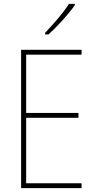

<svg xmlns="http://www.w3.org/2000/svg" viewBox="-20 -971 495 991"><path d="M366 -944V-951H336C305 -903 258 -849 213 -802V-793H230C275 -833 333 -897 366 -944ZM401 0V-25H115V-363H385V-388H115V-689H401V-714H89V0Z"/></svg>

Font: Noto Sans Oriya Cond Thin
Style: Regular
Weight: 100
Width: 3
Designer: Amélie Bonet and Sol Matas
Foundry: Google LLC
Version: Version 2.006